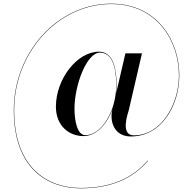

<svg xmlns="http://www.w3.org/2000/svg" viewBox="-20 -810 1050 1044"><path d="M590 -210C576 -148 602 -68 691 -68C862 -68 955 -241 955 -401C955 -584 838 -790 585 -790C292 -790 55 -524 55 -211C55 104 236 214 419 214C582 214 701 162 785 64L783 63C700 160 581 212 419 212C238 212 57 102 57 -211C57 -523 294 -788 585 -788C837 -788 953 -582 953 -401C953 -242 857 -74 708 -74C631 -74 677 -197 680 -210L752 -520H662L611.5 -303C613 -317 614 -331.5 614 -346C614 -428 599 -529 518 -529C399 -529 284 -380 284 -230C284 -126 355 -70 434 -70C502 -70 561 -132 591.5 -217ZM612 -346C612 -322.5 609.5 -299 605.5 -276.5L598 -244.5C571.5 -149.5 510.5 -75 444 -75C400 -75 385 -153 385 -220C385 -344 450 -524 524 -524C610 -524 612 -388 612 -346Z"/></svg>

Font: Bodoni* 96pt
Style: Regular
Weight: 400
Version: Version 2.3